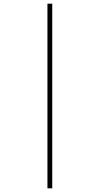

<svg xmlns="http://www.w3.org/2000/svg" viewBox="-20 -780 540 1040"><path d="M263 240V-760H237V240Z"/></svg>

Font: Noto Sans Mono UI Condensed Thin
Style: Regular
Weight: 250
Width: 3
Designer: Monotype Design team
Foundry: Monotype Imaging Inc.
Version: 1.000